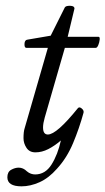

<svg xmlns="http://www.w3.org/2000/svg" viewBox="-20 -525 372 678"><path d="M56 133Q6 133 6 101Q6 82 19.5 74.5Q33 67 46 67Q62 67 75 80Q82 86 89.5 88.5Q97 91 104 91Q140 91 162 56Q184 21 195 -29Q173 -10 150.5 1.5Q128 13 105 13Q84 13 73.5 -3Q63 -19 63 -37Q63 -60 67 -72L149 -356H73Q66 -356 66.5 -370Q67 -384 77 -385L159 -399L209 -499Q213 -505 228 -504.5Q243 -504 243 -495L219 -395H328Q333 -395 332 -385Q331 -375 327 -365.5Q323 -356 318 -356H209L138 -110Q132 -89 132 -75Q132 -50 149 -50Q180 -50 255 -143Q260 -149 268.5 -142Q277 -135 275 -127Q260 -72 238 -19.5Q216 33 181 71Q152 104 119.5 118.5Q87 133 56 133Z"/></svg>

Font: Junicode
Style: Italic
Weight: 400
Italic angle: -11°
Designer: Peter S. Baker
Version: Version 2.100; ttfautohint (v1.8.4)